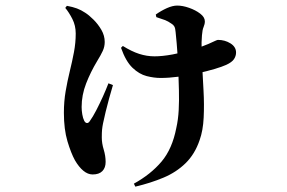

<svg xmlns="http://www.w3.org/2000/svg" viewBox="-20 -596 1040 696"><path d="M216.6 -567.3 222.5 -574.9Q243.5 -571.1 258.8 -565.4Q274.1 -559.7 288.6 -550Q301.8 -541.8 318.6 -525.2Q335.5 -508.5 347.6 -487.6Q359.6 -466.8 359.6 -443.9Q359.6 -426.8 352.5 -411.4Q345.4 -396 332.2 -374.6Q308.2 -334.7 292.1 -293.1Q275.9 -251.4 275.9 -208Q275.9 -195.1 278.3 -181.3Q280.6 -167.5 285.4 -157.9Q289.6 -150.3 295.2 -150Q300.8 -149.6 305.6 -157.1Q316.7 -172.5 328.8 -195.9Q340.9 -219.3 352.8 -245.5Q364.6 -271.7 373.1 -294L389.4 -287.5Q382.6 -264.4 375.6 -239.4Q368.6 -214.3 363.1 -191.2Q357.6 -168 353.6 -149.2Q351.1 -136.9 350 -126.1Q349 -115.3 349 -97.5Q349 -76.4 356 -53.6Q362.9 -30.8 362.9 -8.9Q362.9 12.1 351.1 24.2Q339.2 36.4 315.9 36.4Q298.4 36.4 282.2 23Q266 9.7 251.7 -14.9Q237.5 -40.6 224.5 -83.9Q211.6 -127.2 211.6 -187.2Q211.6 -228.3 218 -265.5Q224.4 -302.6 233 -337.8Q241.7 -373 248.1 -407Q254.5 -441 254.5 -474.6Q254.5 -503.4 242.2 -527.5Q229.8 -551.6 216.6 -567.3ZM418.7 -422.7 425.3 -429.4Q457 -409.6 484.5 -400.7Q512 -391.8 540.1 -391.8Q568.4 -391.8 605.3 -398.6Q642.3 -405.4 677.7 -416.1Q713 -426.8 735 -436.5Q753.4 -444.8 760.5 -448.1Q767.7 -451.4 770.2 -451.4Q795.1 -451.4 815.4 -438.8Q835.7 -426.1 835.7 -405.6Q835.7 -392.9 828.2 -381.6Q820.6 -370.3 800.1 -360.9Q784.8 -353.9 757.3 -345.8Q729.7 -337.6 695.7 -330.1Q661.6 -322.6 627 -318Q592.4 -313.4 561.9 -313.4Q538.5 -313.4 511.5 -320.2Q484.5 -327.1 460.1 -350.5Q435.8 -373.9 418.7 -422.7ZM546.7 -533.9 544.7 -543.4Q564 -557.1 584.9 -566.5Q605.8 -575.8 622.4 -575.8Q642.2 -575.8 665.5 -567.6Q688.9 -559.4 705.7 -546.6Q722.6 -533.7 722.6 -518.6Q722.6 -508.8 718.1 -498.3Q713.5 -487.8 712.1 -467.8Q709.9 -444.6 710.9 -412.7Q711.9 -380.7 712.9 -358.9Q714.9 -317 717.8 -266.9Q720.6 -216.9 718.3 -169.6Q716 -122.4 703.6 -88Q686.3 -37.1 652.6 -4.3Q619 28.5 572.7 47.9Q526.4 67.4 470.6 80.6L465.3 69.8Q526.2 36.2 565.3 -9.9Q604.4 -56 619.1 -132.1Q626 -162.7 627.8 -197.2Q629.6 -231.6 628.6 -268.2Q627.6 -304.7 626.4 -341.3Q626.1 -364.5 624.2 -389.8Q622.4 -415.1 620.5 -438.8Q618.6 -462.5 616.6 -479.6Q615.6 -493.3 612 -499.9Q608.4 -506.4 601.6 -510.2Q589.6 -519 576.4 -523.8Q563.1 -528.6 546.7 -533.9Z"/></svg>

Font: Noto Serif TC
Style: Regular
Weight: 200
Designer: Ryoko NISHIZUKA 西塚涼子 (kana & ideographs); Frank Grießhammer (Latin, Greek & Cyrillic); Wenlong ZHANG 张文龙 (bopomofo); San
Foundry: Adobe
Version: Version 2.001;hotconv 1.1.0;makeotfexe 2.6.0